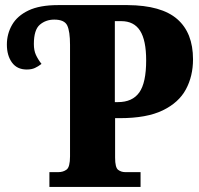

<svg xmlns="http://www.w3.org/2000/svg" viewBox="-20 -734 781 754"><path d="M174 0V-58H209Q228 -58 241.5 -68Q255 -78 255 -120V-558Q255 -611 244 -634Q233 -657 193 -657Q160 -657 136.5 -637Q113 -617 113 -561Q113 -536 121 -518.5Q129 -501 143 -483Q130 -473 117 -467Q104 -461 85 -461Q47 -461 27 -488.5Q7 -516 7 -559Q7 -601 27.5 -636.5Q48 -672 92 -693Q136 -714 208 -714H481Q614 -713 676 -659Q738 -605 738 -501Q738 -435 710 -383Q682 -331 619 -300.5Q556 -270 451 -270H432V-115Q432 -76 444 -67Q456 -58 472 -58H532V0ZM443 -333Q500 -333 527 -371Q554 -409 554 -497Q554 -576 530 -613.5Q506 -651 456 -651H431V-333Z"/></svg>

Font: Noto Serif Condensed Black
Style: Regular
Weight: 900
Width: 3
Designer: Monotype Design Team
Foundry: Monotype Imaging Inc.
Version: Version 2.015; ttfautohint (v1.8.4.7-5d5b)